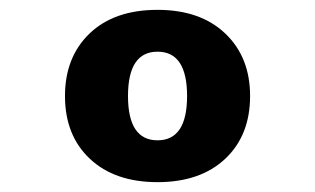

<svg xmlns="http://www.w3.org/2000/svg" viewBox="-20 -746 640 390"><path d="M300 -376Q213 -376 162.5 -423.5Q112 -471 112 -551Q112 -630 162 -678Q212 -726 300 -726Q387 -726 437.5 -678Q488 -630 488 -551Q488 -471 437.5 -423.5Q387 -376 300 -376ZM300 -461Q360 -461 360 -551Q360 -641 300 -641Q240 -641 240 -551Q240 -461 300 -461Z"/></svg>

Font: Geist Mono ExtraBold
Style: Regular
Weight: 800
Monospace: yes
Designer: Basement.studio, Andrés Briganti, Mateo Zaragoza
Foundry: Basement.studio, Vercel, Andrés Briganti, Guido Ferreyra, Mateo Zaragoza
Version: Version 1.500; ttfautohint (v1.8.4.7-5d5b)